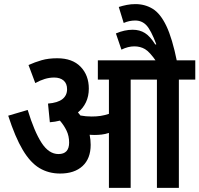

<svg xmlns="http://www.w3.org/2000/svg" viewBox="-20 -916 972 936"><path d="M422 -210Q422 -143 382.5 -106.5Q343 -70 273 -70Q217 -70 172.5 -96.5Q128 -123 91 -185Q54 -247 20 -352L115 -380Q147 -275 182.5 -220Q218 -165 265 -165Q317 -165 317 -221Q317 -253 304.5 -279Q292 -305 272 -328Q249 -322 223 -320L214 -411Q262 -415 284.5 -433Q307 -451 307 -481Q307 -509 290 -523.5Q273 -538 244 -538Q221 -538 198 -531Q175 -524 152 -511L119 -599Q150 -613 183 -622.5Q216 -632 259 -632Q333 -632 373 -590.5Q413 -549 413 -484Q413 -447 399 -417.5Q385 -388 360 -368Q366 -361 372 -353Q398 -348 427 -348Q451 -348 470.5 -351Q490 -354 511 -361V-528H457V-622H932V-528H852V0H745V-528H617V0H511V-268Q493 -262 475.5 -260Q458 -258 439 -258Q429 -258 417 -259Q422 -235 422 -210ZM743 -615Q710 -663 687 -676.5Q664 -690 635 -690Q604 -690 572 -674L545 -753Q587 -771 627 -771Q661 -771 686.5 -755Q712 -739 737 -699L742 -700Q716 -769 694 -792.5Q672 -816 639 -816Q610 -816 583 -804L559 -882Q578 -888 598 -892Q618 -896 640 -896Q687 -896 724.5 -873Q762 -850 791 -789.5Q820 -729 843 -615Z"/></svg>

Font: Noto Sans Condensed SemiBold
Style: Italic
Weight: 600
Width: 3
Italic angle: -12°
Designer: Monotype Design Team
Foundry: Monotype Imaging Inc.
Version: Version 2.013; ttfautohint (v1.8.4.7-5d5b)